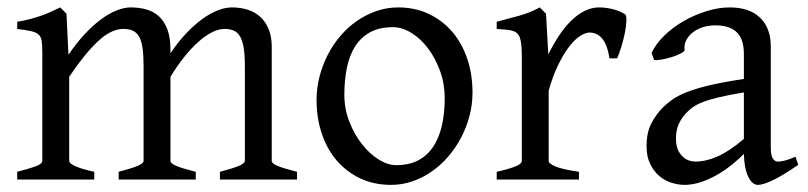

<svg xmlns="http://www.w3.org/2000/svg" viewBox="-20 -489 2201 523"><path d="M579.1 0V-21Q614.3 -30.3 630.6 -37.1Q647 -43.9 647 -50.8V-309.1Q647 -338.9 643.8 -358.6Q640.6 -378.4 634 -389.6Q627.4 -400.9 616.9 -405.5Q606.4 -410.2 591.8 -410.2Q575.7 -410.2 557.6 -401.1Q539.6 -392.1 520.5 -375.2Q501.5 -358.4 482.2 -334.2Q462.9 -310.1 444.3 -279.8V-50.8Q444.3 -43.9 459.5 -37.4Q474.6 -30.8 513.2 -21V0H303.2V-21Q338.4 -30.3 354.7 -37.1Q371.1 -43.9 371.1 -50.8V-309.1Q371.1 -338.9 368.2 -358.6Q365.2 -378.4 358.6 -389.6Q352.1 -400.9 341.6 -405.5Q331.1 -410.2 315.9 -410.2Q282.7 -410.2 246.3 -376Q210 -341.8 168.5 -279.8V-50.8Q168.5 -43.5 186.8 -35.6Q205.1 -27.8 236.8 -21V0H26.9V-21Q59.1 -29.3 77.1 -35.9Q95.2 -42.5 95.2 -50.8V-347.2Q95.2 -366.7 93.5 -377.9Q91.8 -389.2 84.7 -395.3Q77.6 -401.4 64 -404.3Q50.3 -407.2 26.9 -410.2V-429.7Q45.4 -432.6 61 -436.8Q76.7 -440.9 90.8 -445.8Q105 -450.7 117.9 -456.5Q130.9 -462.4 144 -468.8L161.1 -451.7L166.5 -339.8Q188.5 -372.1 210.9 -396.2Q233.4 -420.4 255.4 -436.5Q277.3 -452.6 297.9 -460.7Q318.4 -468.8 335.9 -468.8Q359.4 -468.8 379.2 -463.1Q398.9 -457.5 413.3 -444.1Q427.7 -430.7 436 -408.7Q444.3 -386.7 444.3 -354V-343.8Q464.8 -374.5 486.8 -397.7Q508.8 -420.9 530.5 -436.8Q552.2 -452.6 573 -460.7Q593.8 -468.8 611.8 -468.8Q635.3 -468.8 655 -462.4Q674.8 -456.1 689.2 -442.9Q703.6 -429.7 711.9 -409.4Q720.2 -389.2 720.2 -361.8V-50.8Q720.2 -43.9 735.4 -37.4Q750.5 -30.8 789.1 -21V0Z M1191.4 -222.2Q1191.4 -260.7 1178.7 -295.7Q1166 -330.6 1146 -357.2Q1126 -383.8 1100.6 -399.4Q1075.2 -415 1050.3 -415Q1013.2 -415 987.8 -400.9Q962.4 -386.7 947 -362.1Q931.6 -337.4 924.8 -303.7Q918 -270 918 -231Q918 -192.4 931.6 -157.5Q945.3 -122.6 966.1 -96.2Q986.8 -69.8 1011.7 -54.4Q1036.6 -39.1 1059.1 -39.1Q1093.8 -39.1 1118.7 -52Q1143.6 -64.9 1159.7 -88.9Q1175.8 -112.8 1183.6 -146.5Q1191.4 -180.2 1191.4 -222.2ZM1267.1 -236.8Q1267.1 -204.1 1258.8 -172.9Q1250.5 -141.6 1235.8 -113.8Q1221.2 -85.9 1200.7 -62.3Q1180.2 -38.6 1155.5 -21.5Q1130.9 -4.4 1103 5.1Q1075.2 14.6 1045.4 14.6Q999 14.6 961.7 -2.9Q924.3 -20.5 897.7 -51.3Q871.1 -82 856.7 -124.5Q842.3 -167 842.3 -216.8Q842.3 -249 850.3 -280.3Q858.4 -311.5 872.8 -339.6Q887.2 -367.7 907.5 -391.4Q927.7 -415 952.4 -432.1Q977.1 -449.2 1005.6 -459Q1034.2 -468.8 1064.5 -468.8Q1110.4 -468.8 1147.7 -451.2Q1185.1 -433.6 1211.7 -402.6Q1238.3 -371.6 1252.7 -329.1Q1267.1 -286.6 1267.1 -236.8Z M1682.1 -450.7Q1686.5 -447.8 1686.3 -433.6Q1686 -419.4 1682.4 -400.9Q1678.7 -382.3 1672.9 -362.8Q1667 -343.3 1661.1 -330.1H1640.1Q1637.2 -349.6 1631.8 -363.3Q1626.5 -377 1619.4 -385Q1612.3 -393.1 1603.8 -396.7Q1595.2 -400.4 1585.9 -400.4Q1575.2 -400.4 1560.8 -391.4Q1546.4 -382.3 1531.2 -363Q1516.1 -343.8 1501.2 -313.7Q1486.3 -283.7 1474.6 -242.2V-50.8Q1474.6 -43.5 1492.9 -35.6Q1511.2 -27.8 1557.1 -21V0H1333V-21Q1365.2 -28.3 1383.3 -35.4Q1401.4 -42.5 1401.4 -50.8V-335Q1401.4 -351.1 1400.4 -362.1Q1399.4 -373 1397.9 -379.9Q1396.5 -386.7 1394.3 -390.6Q1392.1 -394.5 1390.1 -397Q1386.7 -400.4 1382.6 -402.6Q1378.4 -404.8 1371.8 -406.2Q1365.2 -407.7 1356 -408.4Q1346.7 -409.2 1333 -410.2V-429.7Q1364.7 -438 1395.3 -446.5Q1425.8 -455.1 1450.2 -468.8L1467.3 -451.7L1473.6 -340.8Q1486.8 -367.7 1502.2 -391.1Q1517.6 -414.6 1535.2 -431.9Q1552.7 -449.2 1572 -459Q1591.3 -468.8 1612.3 -468.8Q1627.9 -468.8 1646 -464.8Q1664.1 -460.9 1682.1 -450.7Z M1874 -48.8Q1903.3 -48.8 1936.3 -63.7Q1969.2 -78.6 2006.3 -110.8V-237.3Q1965.3 -230.5 1938.7 -224.1Q1912.1 -217.8 1895 -211.2Q1877.9 -204.6 1867.7 -197.3Q1857.4 -189.9 1849.6 -181.6Q1836.9 -168.5 1829.1 -151.6Q1821.3 -134.8 1821.3 -111.8Q1821.3 -92.3 1827.1 -80.1Q1833 -67.9 1841.3 -60.8Q1849.6 -53.7 1858.6 -51.3Q1867.7 -48.8 1874 -48.8ZM2154.3 -40Q2112.8 -11.2 2085.7 1.7Q2058.6 14.6 2044.9 14.6Q2028.8 14.6 2018.1 -7.8Q2007.3 -30.3 2006.3 -69.8Q1984.4 -47.9 1962.4 -31.7Q1940.4 -15.6 1919.4 -5.4Q1898.4 4.9 1879.6 9.8Q1860.8 14.6 1845.2 14.6Q1827.6 14.6 1809.1 8.8Q1790.5 2.9 1775.6 -9.8Q1760.7 -22.5 1751 -42.5Q1741.2 -62.5 1741.2 -90.8Q1741.2 -127.9 1754.2 -152.8Q1767.1 -177.7 1785.2 -195.8Q1796.9 -207.5 1811.8 -218Q1826.7 -228.5 1851.3 -238.3Q1876 -248 1913.1 -256.8Q1950.2 -265.6 2006.3 -273.9V-342.8Q2006.3 -359.4 2002.4 -373.8Q1998.5 -388.2 1989.3 -398.7Q1980 -409.2 1964.1 -414.8Q1948.2 -420.4 1924.3 -419.9Q1908.7 -419.4 1893.6 -414.6Q1878.4 -409.7 1867.2 -400.9Q1856 -392.1 1849.6 -380.1Q1843.3 -368.2 1844.7 -353.5Q1845.2 -349.1 1834.7 -343.5Q1824.2 -337.9 1809.8 -333.5Q1795.4 -329.1 1781.5 -326.7Q1767.6 -324.2 1761.7 -325.7L1754.9 -344.7Q1766.1 -369.1 1789.1 -391.6Q1812 -414.1 1841.6 -431.2Q1871.1 -448.2 1904.1 -458.5Q1937 -468.8 1967.8 -468.8Q2021.5 -468.8 2050.5 -440.7Q2079.6 -412.6 2079.6 -362.3V-86.9Q2079.6 -66.4 2085 -57.6Q2090.3 -48.8 2099.1 -48.8Q2106 -48.8 2116.7 -51.3Q2127.4 -53.7 2147 -62Z"/></svg>

Font: Gentium Kaktovik
Style: Regular
Weight: 400
Designer: J. Victor Gaultney and Annie Olsen
Foundry: SIL International
Version: Version 1.102; 2013; Maintenance release